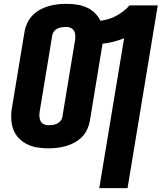

<svg xmlns="http://www.w3.org/2000/svg" viewBox="-20 -763 840 998"><path d="M496 215 625 -564Q597 -553 569.5 -546Q542 -539 513 -536L447 -134Q443 -112 433 -90Q423 -68 405.5 -50.5Q388 -33 366.5 -21.5Q345 -10 322 -3.5Q299 3 276 5.5Q253 8 231 8Q202 8 174 3.5Q146 -1 121.5 -13Q97 -25 78 -44.5Q59 -64 49.5 -89.5Q40 -115 38.5 -144Q37 -173 42 -202L108 -601Q112 -623 122.5 -645Q133 -667 150.5 -684.5Q168 -702 189.5 -713.5Q211 -725 234 -731.5Q257 -738 280 -740.5Q303 -743 325 -743Q353 -743 379.5 -739Q406 -735 430 -724.5Q454 -714 472.5 -696Q491 -678 502 -655Q523 -658 544 -664Q565 -670 584 -680.5Q603 -691 621 -704.5Q639 -718 653 -735H800L643 215ZM231 -112Q242 -112 253.5 -113.5Q265 -115 275 -119.5Q285 -124 293.5 -133.5Q302 -143 304 -154L370 -553Q372 -566 371.5 -578.5Q371 -591 365.5 -601.5Q360 -612 349 -617.5Q338 -623 325 -623Q314 -623 302.5 -621.5Q291 -620 280.5 -615.5Q270 -611 262 -601.5Q254 -592 252 -581L186 -182Q184 -169 185 -156.5Q186 -144 191 -133.5Q196 -123 207 -117.5Q218 -112 231 -112Z"/></svg>

Font: Iosevka Aile Heavy Oblique
Style: Regular
Weight: 900
Italic angle: -9°
Designer: Belleve Invis
Foundry: Belleve Invis
Version: Version 31.1.0; ttfautohint (v1.8.4)